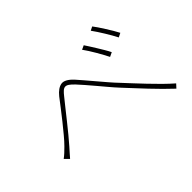

<svg xmlns="http://www.w3.org/2000/svg" viewBox="-117 -992 1235 1235"><g transform="rotate(-45 500.0 -375.0)"><path d="M675 -661Q683 -649 695.5 -629.5Q708 -610 721.5 -588Q735 -566 748.5 -543.5Q762 -521 771 -502L742 -488Q734 -504 722.5 -525Q711 -546 698 -568.5Q685 -591 671.5 -612Q658 -633 647 -648ZM799 -708Q808 -697 821 -677.5Q834 -658 848 -636Q862 -614 875.5 -591.5Q889 -569 898 -551L870 -537Q862 -553 850 -574Q838 -595 824.5 -617Q811 -639 797.5 -659.5Q784 -680 773 -695ZM67 -235Q82 -246 96 -259Q110 -272 127 -289Q149 -311 176 -343.5Q203 -376 231 -411Q259 -446 285 -480Q311 -514 331 -540Q365 -582 399 -587.5Q433 -593 477 -546Q495 -526 518 -499Q541 -472 566.5 -442Q592 -412 618.5 -381Q645 -350 671 -323Q692 -300 722.5 -267.5Q753 -235 786.5 -199.5Q820 -164 855 -129.5Q890 -95 922 -67L899 -42Q869 -70 836.5 -102.5Q804 -135 771.5 -169.5Q739 -204 707.5 -238Q676 -272 648 -302Q623 -329 597 -360Q571 -391 546 -420.5Q521 -450 498.5 -476Q476 -502 459 -520Q440 -540 426.5 -549Q413 -558 401.5 -557Q390 -556 378.5 -545.5Q367 -535 353 -517Q333 -492 306.5 -459Q280 -426 252.5 -391Q225 -356 197.5 -323Q170 -290 149 -266Q135 -251 120.5 -234Q106 -217 96 -206Z"/></g></svg>

Font: SpoqaHanSans
Style: Thin
Weight: 250
Designer: [Spoqa Han Sans] Dong-huui Kim \uAE40 \uB3D9 \uD718   [Noto Sans] Ryoko NISHIZUKA \u897F \u585A \u6DBC \u5B50  (kana & i
Foundry: Spoqa (http://bi.spoqa.com)
Version: Version 1.004;PS 1.004;hotconv 1.0.82;makeotf.lib2.5.63406